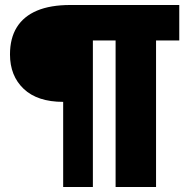

<svg xmlns="http://www.w3.org/2000/svg" viewBox="-20 -749 756 769"><path d="M233 0V-341Q130 -341 75 -393Q20 -445 20 -531Q20 -596 47.5 -640Q75 -684 128.5 -706.5Q182 -729 262 -729H698V-587H605V0H443V-587H352V0Z"/></svg>

Font: Mona Sans Expanded
Style: Bold
Weight: 700
Width: 7
Designer: Deni Anggara
Foundry: GitHub
Version: Version 2.000